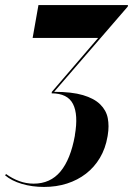

<svg xmlns="http://www.w3.org/2000/svg" viewBox="-37 -719 526 759"><path d="M137 20Q90 20 49.5 8Q9 -4 -17 -26L-13 -31Q12 -13 39.5 -3Q67 7 96 7Q162 7 202 -41Q242 -89 259 -183V-185Q273 -266 251.5 -308Q230 -350 167 -350L168 -356L351 -569H92L115 -699H469L468 -693L177 -356Q247 -356 291 -343Q335 -330 359 -306.5Q383 -283 389 -252Q395 -221 389 -185L388 -179Q380 -132 358 -95Q336 -58 303 -32.5Q270 -7 228 6.5Q186 20 137 20Z"/></svg>

Font: Moniqa Black Ita Display
Style: Italic
Weight: 900
Italic angle: -10°
Designer: Rajesh Rajput
Foundry: Rajesh Rajput
Version: Version 1.000